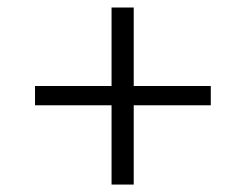

<svg xmlns="http://www.w3.org/2000/svg" viewBox="-20 -581 654 511"><path d="M73.2 -300.8V-352.1H276.9V-561H335.9V-352.1H541V-300.8H335.9V-89.8H276.9V-300.8Z"/></svg>

Font: IntelOne Mono Light
Style: Regular
Weight: 300
Designer: Fred Shallcrass
Foundry: Frere-Jones Type LLC
Version: Version 1.200;hotconv 1.1.0;makeotfexe 2.6.0;FJTRelease1.2